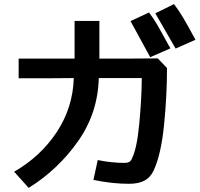

<svg xmlns="http://www.w3.org/2000/svg" viewBox="-20 -888 974 937"><path d="M588 -93Q602 -93 611 -98Q620 -103 625 -117Q648 -163 659.5 -282.5Q671 -402 672 -507H462Q458 -337 361 -199Q264 -61 120 29L49 -50Q178 -124 257 -243.5Q336 -363 340 -507L212 -506H71V-602H344V-786H465V-602H602L750 -603L795 -556Q795 -420 780.5 -277Q766 -134 730 -56Q714 -22 685 -6.5Q656 9 609 9Q528 9 436 -10L457 -107Q524 -93 588 -93ZM738 -823 829 -868Q850 -841 871.5 -805.5Q893 -770 934 -694L837 -651ZM617 -785 707 -827Q727 -802 746.5 -768.5Q766 -735 803 -667L812 -652L713 -609Z"/></svg>

Font: 카카오 큰글씨 ExtraBold
Style: Regular
Weight: 800
Designer: Park Young-rak; Lee Sang-min; Kim Jung-jin; Min Bon; Park Min-gyu;
Foundry: Kakao Corporation
Version: Version 2.003